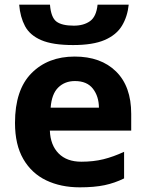

<svg xmlns="http://www.w3.org/2000/svg" viewBox="-20 -801 631 831"><path d="M303.2 -556.2Q416.5 -556.2 482.2 -491.7Q547.9 -427.2 547.9 -308.1V-235.8H195.8Q198.2 -172.9 233.6 -137Q269 -101.1 332 -101.1Q384.3 -101.1 427.7 -111.8Q471.2 -122.6 517.1 -144V-28.8Q476.6 -8.8 432.4 0.5Q388.2 9.8 325.2 9.8Q243.2 9.8 179.9 -20.5Q116.7 -50.8 80.8 -112.8Q44.9 -174.8 44.9 -269Q44.9 -412.1 116.2 -484.1Q187.5 -556.2 303.2 -556.2ZM304.2 -450.2Q260.7 -450.2 232.2 -422.4Q203.6 -394.5 199.2 -335H408.2Q407.7 -384.3 382.1 -417.2Q356.4 -450.2 304.2 -450.2ZM537.1 -780.8Q531.7 -729 507.8 -689.5Q483.9 -649.9 433.1 -627.9Q382.3 -606 296.4 -606Q208 -606 158.7 -627.2Q109.4 -648.4 88.4 -687.7Q67.4 -727.1 63 -780.8H196.3Q200.7 -725.6 224.1 -707.8Q247.6 -689.9 299.3 -689.9Q342.3 -689.9 369.6 -709.5Q397 -729 402.3 -780.8Z"/></svg>

Font: Open Sans
Style: Bold
Weight: 700
Designer: Monotype Design Team
Foundry: Monotype Imaging Inc.
Version: Version 3.000; ttfautohint (v1.8.4)